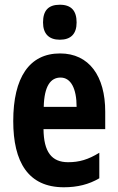

<svg xmlns="http://www.w3.org/2000/svg" viewBox="-20 -782 497 812"><path d="M233 -762C184 -762 162 -737 162 -687C162 -639 187 -614 233 -614C280 -614 304 -639 304 -687C304 -736 282 -762 233 -762ZM234 -556C104 -556 36 -454 36 -270C36 -97 99 10 250 10C307 10 356 -2 400 -28V-136C353 -107 315 -96 268 -96C198 -96 165 -140 164 -236H425V-310C425 -460 357 -556 234 -556ZM236 -454C280 -454 304 -407 304 -330H165C167 -418 194 -454 236 -454Z"/></svg>

Font: Noto Sans Devanagari ExtraCondensed
Style: Bold
Weight: 700
Width: 2
Designer: Jelle Bosma - Monotype Design Team
Foundry: Monotype Imaging Inc.
Version: Version 2.004